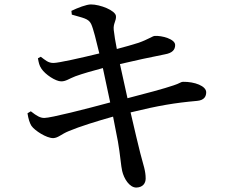

<svg xmlns="http://www.w3.org/2000/svg" viewBox="-20 -797 1040 866"><path d="M104 -286C108 -260 114 -242 122 -229C137 -208 189 -174 220 -174C243 -175 256 -192 291 -206C338 -226 422 -252 490 -271L512 -158C522 -102 526 -45 531 -26C539 9 564 49 595 49C625 48 637 29 637 8C637 -26 627 -52 613 -105C604 -142 588 -206 569 -290C696 -321 768 -333 869 -342C903 -345 910 -364 910 -381C910 -409 858 -429 805 -428C796 -428 789 -420 763 -412C723 -398 633 -374 555 -354L521 -508C580 -522 667 -541 724 -552C758 -558 770 -573 770 -594C770 -621 710 -637 678 -635C669 -635 648 -619 605 -604C577 -595 545 -586 507 -576C500 -611 496 -636 493 -662C490 -692 505 -702 503 -725C500 -750 432 -777 390 -777C370 -777 331 -762 302 -748L304 -731C354 -716 379 -714 391 -689C401 -668 414 -614 428 -556C346 -536 244 -513 221 -513C197 -513 184 -526 164 -541L151 -534C155 -513 157 -502 167 -487C184 -461 231 -430 256 -430C278 -430 291 -442 320 -453C353 -465 399 -478 444 -490L477 -335C370 -306 209 -265 180 -265C162 -265 147 -273 119 -295Z"/></svg>

Font: Noto Serif CJK SC SemiBold
Style: Regular
Weight: 600
Designer: Ryoko NISHIZUKA 西塚涼子 (kana & ideographs); Frank Grießhammer (Latin, Greek & Cyrillic); Wenlong ZHANG 张文龙 (bopomofo); San
Foundry: Adobe
Version: Version 2.001;hotconv 1.1.0;makeotfexe 2.6.0